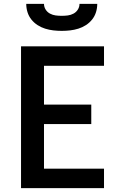

<svg xmlns="http://www.w3.org/2000/svg" viewBox="-20 -975 640 995"><path d="M89 0V-735H519V-634H208V-433H453V-332H208V-101H519V0ZM300 -815Q278 -815 256.5 -817.5Q235 -820 214 -826.5Q193 -833 174.5 -845Q156 -857 142.5 -874Q129 -891 122.5 -912Q116 -933 116 -955H208Q208 -939 216.5 -925.5Q225 -912 239 -904.5Q253 -897 268.5 -895Q284 -893 300 -893Q316 -893 331.5 -895Q347 -897 361 -904.5Q375 -912 383.5 -925.5Q392 -939 392 -955H484Q484 -933 477.5 -912Q471 -891 457.5 -874Q444 -857 425.5 -845Q407 -833 386 -826.5Q365 -820 343.5 -817.5Q322 -815 300 -815Z"/></svg>

Font: Iosevka SS04 Extended
Style: Bold
Weight: 700
Width: 7
Monospace: yes
Designer: Belleve Invis
Foundry: Belleve Invis
Version: Version 19.0.0; ttfautohint (v1.8.4)